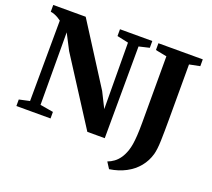

<svg xmlns="http://www.w3.org/2000/svg" viewBox="-150 -939 1461 1326"><g transform="rotate(20 580.0 -276.0)"><path d="M24 0V-48L101 -64.5L104 -657Q93.5 -665 80.2 -672.8Q67 -680.5 52.5 -686Q38 -691.5 24.5 -693V-743H263L545 -300.5L601.5 -187.5L598.5 -675L515 -693V-743H752.5V-693L676 -675L673.5 0H545.5L236.5 -481L176.5 -597L178 -64.5L275 -48V0ZM745 145Q769.5 136 791 120.2Q812.5 104.5 829.8 79.5Q847 54.5 859 19Q866 -2 870.5 -29Q875 -56 877.5 -95Q880 -134 880 -189V-677L797.5 -693V-743H1123.5V-693L1046 -677.5V-273.5Q1046 -181.5 1044 -116.5Q1042 -51.5 1032 -15Q1017 39 982 82Q947 125 894.2 153Q841.5 181 774.5 191Z"/></g></svg>

Font: Merriweather 60pt ExtraBold
Style: Regular
Weight: 800
Version: Version 2.100